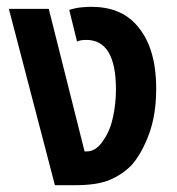

<svg xmlns="http://www.w3.org/2000/svg" viewBox="-20 -543 519 563"><path d="M141 0H202Q266 0 303 -16Q340 -32 366 -59Q396 -93 417 -150Q438 -207 438 -283Q438 -406 380 -470Q333 -523 248 -523Q236 -523 219 -521.5Q202 -520 183 -514L206 -421Q215 -426 233 -426Q320 -426 320 -281Q320 -240 311.5 -200Q303 -160 284 -133Q263 -99 234 -99H228L123 -517H6Z"/></svg>

Font: Noto Sans Thai UI Condensed Semi
Style: Regular
Weight: 600
Width: 3
Designer: Monotype Design Team
Foundry: Monotype Imaging Inc.
Version: Version 1.901